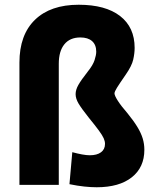

<svg xmlns="http://www.w3.org/2000/svg" viewBox="-20 -780 662 810"><path d="M388 10Q364 10 335.5 7Q307 4 273 -3L285 -138Q307 -132 326 -128.5Q345 -125 359 -125Q389 -125 406 -137.5Q423 -150 423 -173Q423 -184 417.5 -196.5Q412 -209 397 -229.5Q382 -250 355 -283Q324 -322 311.5 -343Q299 -364 299 -383Q299 -401 310.5 -421.5Q322 -442 351 -479Q372 -505 379 -526.5Q386 -548 386 -562Q386 -591 368.5 -606.5Q351 -622 319 -622Q275 -622 251.5 -593Q228 -564 228 -511V0H62V-516Q62 -633 127.5 -696.5Q193 -760 312 -760Q425 -760 486.5 -712.5Q548 -665 548 -578Q548 -555 542 -528.5Q536 -502 511 -466Q484 -427 473.5 -410Q463 -393 463 -386Q463 -377 477 -355Q491 -333 518 -302Q544 -270 559.5 -244.5Q575 -219 582 -196Q589 -173 589 -148Q589 -74 536 -32Q483 10 388 10Z"/></svg>

Font: M PLUS 1 ExtraBold
Style: Regular
Weight: 800
Designer: Coji Morishita
Foundry: UNDERFOREST DESIGN
Version: Version 1.001